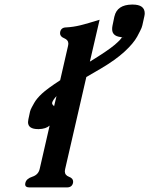

<svg xmlns="http://www.w3.org/2000/svg" viewBox="-20 -816 658 846"><path d="M218.3 -347.7 229 -392.6Q212.9 -375 210 -364.3Q208.5 -356.9 213.9 -353Q216.3 -350.6 218.3 -347.7ZM198.7 -262.7Q182.1 -248 151.4 -247.1H148.4Q103.5 -247.1 103.5 -277.8Q103.5 -283.2 105 -290L111.8 -321.8L112.3 -324.2Q114.3 -332.5 120.1 -343.3Q126 -355 130.9 -362.8Q141.6 -381.8 164.6 -403.3Q187.5 -424.8 245.1 -462.4L279.8 -613.8Q280.8 -618.7 281.2 -623Q281.2 -640.1 262.9 -647.5Q244.6 -654.8 244.6 -669.4Q244.6 -672.4 245.1 -675.3Q249.5 -695.3 272 -695.3Q302.7 -696.8 335 -704.8Q367.2 -712.9 418.9 -729L376 -544.4Q455.1 -592.8 484.4 -617.7Q513.7 -642.6 517.1 -651.9H525.9Q474.1 -651.9 474.1 -687.5Q474.1 -695.3 475.6 -702.6L483.9 -742.7L484.4 -744.1Q496.1 -794.9 561 -795.9H564.5Q617.2 -795.9 617.7 -757.8Q617.7 -752 616.2 -745.1L607.4 -705.1Q605 -693.8 597.2 -679.2Q589.4 -664.6 584.5 -654.8Q567.9 -624.5 528.3 -588.1Q488.8 -551.8 425 -514.2Q361.3 -476.6 360.4 -476.6L267.1 -71.3Q266.1 -65.9 265.6 -61.5Q265.6 -43.9 283.9 -37.1Q302.2 -30.3 302.2 -16.1Q302.2 -13.2 301.8 -10.3Q297.4 9.8 274.9 9.8H109.4Q90.8 9.8 90.8 -3.9Q90.8 -6.8 91.8 -10.3Q96.2 -28.8 122.6 -37.4Q148.9 -45.9 154.8 -71.3Z"/></svg>

Font: Caudex
Style: Bold
Weight: 700
Italic angle: -13°
Version: Version 1.04